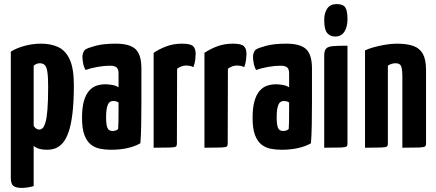

<svg xmlns="http://www.w3.org/2000/svg" viewBox="-20 -724 2137 941"><path d="M87 197Q58 197 45.5 187Q33 177 33 148V-471Q62 -489 101.5 -499.5Q141 -510 181 -510Q229 -510 265 -493.5Q301 -477 321.5 -433Q342 -389 342 -307Q342 -227 335.5 -171Q329 -115 317 -79.5Q305 -44 288.5 -24.5Q272 -5 252.5 2.5Q233 10 211 10Q189 10 173 5.5Q157 1 145 -9V188Q132 192 116.5 194.5Q101 197 87 197ZM173 -89Q181 -89 188.5 -95.5Q196 -102 202.5 -123Q209 -144 212.5 -186.5Q216 -229 216 -300Q216 -348 212 -372.5Q208 -397 199 -405.5Q190 -414 175 -414Q159 -414 145 -402V-107Q152 -97 158.5 -93Q165 -89 173 -89Z M524 10Q496 10 470.5 5Q445 0 425 -16Q405 -32 393.5 -63Q382 -94 382 -146Q382 -197 391.5 -229.5Q401 -262 417.5 -280Q434 -298 454.5 -304.5Q475 -311 497 -311Q508 -311 528 -308Q548 -305 561 -296Q561 -296 561 -307.5Q561 -319 561 -335Q561 -351 561 -365Q561 -378 557 -386Q553 -394 544 -398Q535 -402 519 -402Q491 -402 457.5 -396Q424 -390 399 -381Q390 -398 387 -416Q384 -434 384 -446Q384 -455 387.5 -465.5Q391 -476 398 -481Q409 -489 448 -499.5Q487 -510 547 -510Q616 -510 644.5 -483Q673 -456 673 -388V-341Q673 -284 673 -224Q673 -164 672 -111.5Q671 -59 668 -22Q643 -7 606 1.5Q569 10 524 10ZM532 -82Q539 -82 547 -84.5Q555 -87 559 -92Q560 -103 560.5 -125.5Q561 -148 561 -174Q561 -200 561 -221Q556 -226 548.5 -227.5Q541 -229 535 -229Q527 -229 520.5 -225.5Q514 -222 509.5 -213Q505 -204 502.5 -188.5Q500 -173 500 -149Q500 -131 501.5 -118.5Q503 -106 506.5 -97.5Q510 -89 516.5 -85.5Q523 -82 532 -82Z M733 0V-465Q759 -483 794.5 -496.5Q830 -510 872 -510Q913 -510 926 -498Q939 -486 939 -460Q939 -450 937 -432Q935 -414 928 -395Q918 -400 908.5 -401.5Q899 -403 891 -403Q882 -403 870 -399Q858 -395 848 -387L847 -20Q847 -10 842.5 -6Q838 -2 814 -1Q790 0 733 0Z M982 0V-465Q1008 -483 1043.5 -496.5Q1079 -510 1121 -510Q1162 -510 1175 -498Q1188 -486 1188 -460Q1188 -450 1186 -432Q1184 -414 1177 -395Q1167 -400 1157.5 -401.5Q1148 -403 1140 -403Q1131 -403 1119 -399Q1107 -395 1097 -387L1096 -20Q1096 -10 1091.5 -6Q1087 -2 1063 -1Q1039 0 982 0Z M1360 10Q1332 10 1306.5 5Q1281 0 1261 -16Q1241 -32 1229.5 -63Q1218 -94 1218 -146Q1218 -197 1227.5 -229.5Q1237 -262 1253.5 -280Q1270 -298 1290.5 -304.5Q1311 -311 1333 -311Q1344 -311 1364 -308Q1384 -305 1397 -296Q1397 -296 1397 -307.5Q1397 -319 1397 -335Q1397 -351 1397 -365Q1397 -378 1393 -386Q1389 -394 1380 -398Q1371 -402 1355 -402Q1327 -402 1293.5 -396Q1260 -390 1235 -381Q1226 -398 1223 -416Q1220 -434 1220 -446Q1220 -455 1223.5 -465.5Q1227 -476 1234 -481Q1245 -489 1284 -499.5Q1323 -510 1383 -510Q1452 -510 1480.5 -483Q1509 -456 1509 -388V-341Q1509 -284 1509 -224Q1509 -164 1508 -111.5Q1507 -59 1504 -22Q1479 -7 1442 1.5Q1405 10 1360 10ZM1368 -82Q1375 -82 1383 -84.5Q1391 -87 1395 -92Q1396 -103 1396.5 -125.5Q1397 -148 1397 -174Q1397 -200 1397 -221Q1392 -226 1384.5 -227.5Q1377 -229 1371 -229Q1363 -229 1356.5 -225.5Q1350 -222 1345.5 -213Q1341 -204 1338.5 -188.5Q1336 -173 1336 -149Q1336 -131 1337.5 -118.5Q1339 -106 1342.5 -97.5Q1346 -89 1352.5 -85.5Q1359 -82 1368 -82Z M1569 0V-451Q1569 -476 1578.5 -486Q1588 -496 1612.5 -498Q1637 -500 1683 -500V-20Q1683 -10 1678.2 -6Q1673.5 -2 1649.8 -1Q1626 0 1569 0ZM1623 -545Q1598 -545 1583.5 -562Q1569 -579 1569 -626Q1569 -661 1584 -682.5Q1599 -704 1630 -704Q1661 -704 1672 -688Q1683 -672 1683 -631Q1683 -591 1667.5 -568Q1652 -545 1623 -545Z M1769 0V-477Q1785 -485 1812 -492.5Q1839 -500 1869 -505Q1899 -510 1924 -510Q1975 -510 2006.5 -498.5Q2038 -487 2053 -459Q2068 -431 2068 -381V-20Q2068 -10 2062.5 -6Q2057 -2 2033 -1Q2009 0 1952 0V-346Q1952 -385 1946 -399.5Q1940 -414 1919 -414Q1909 -414 1899 -411Q1889 -408 1881 -402V-20Q1881 -10 1876 -6Q1871 -2 1847.5 -1Q1824 0 1769 0Z"/></svg>

Font: Yanone Kaffeesatz ExtraLight
Style: Regular
Weight: 200
Designer: Yanone (Cyrillic: Daniel Pouzeot, Huerta Tipografica, and Cyreal)
Foundry: Yanone
Version: Version 2.003